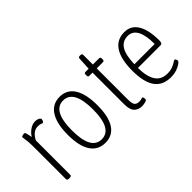

<svg xmlns="http://www.w3.org/2000/svg" viewBox="-41 -1111 1579 1579"><g transform="rotate(-45 748.5 -322.0)"><path d="M112 2Q90 2 90 -12V-373Q90 -424 87.5 -451Q85 -478 82.5 -490.5Q80 -503 80 -509Q80 -515 90.5 -518.5Q101 -522 110 -522Q120 -522 124 -511Q128 -500 136 -457Q157 -490 186.5 -509.5Q216 -529 247 -529Q267 -529 282.5 -521Q298 -513 298 -503Q298 -493 292.5 -483.5Q287 -474 282 -474Q277 -474 265.5 -479Q254 -484 232 -484Q202 -484 177.5 -463Q153 -442 140 -412V-12Q140 2 118 2Z M532 6Q447 6 402.5 -61.5Q358 -129 358 -259Q358 -390 402.5 -459.5Q447 -529 532 -529Q615 -529 659 -460Q703 -391 703 -259Q703 -129 659.5 -61.5Q616 6 532 6ZM530 -36Q653 -36 653 -261Q653 -487 530 -487Q408 -487 408 -261Q408 -36 530 -36Z M958 6Q916 6 890 -19.5Q864 -45 864 -108V-478H826Q812 -478 812 -496V-505Q812 -523 826 -523H864L870 -636Q871 -650 889 -650H893Q913 -650 913 -636V-523H986Q1000 -523 1000 -505V-496Q1000 -478 986 -478H913V-115Q913 -69 925.5 -53Q938 -37 968 -37Q987 -37 994.5 -40.5Q1002 -44 1007 -44Q1013 -44 1015.5 -33Q1018 -22 1018 -16Q1018 -5 997 0.5Q976 6 958 6Z M1294 6Q1199 6 1152.5 -59Q1106 -124 1106 -258Q1106 -391 1151 -460Q1196 -529 1284 -529Q1361 -529 1400.5 -463Q1440 -397 1440 -275Q1440 -241 1419 -241H1155Q1156 -139 1190 -87.5Q1224 -36 1295 -36Q1331 -36 1355.5 -46Q1380 -56 1395 -66Q1410 -76 1416 -76Q1422 -76 1426 -66.5Q1430 -57 1430 -50Q1430 -42 1411.5 -28.5Q1393 -15 1362.5 -4.5Q1332 6 1294 6ZM1156 -283H1392Q1392 -487 1281 -487Q1222 -487 1190.5 -439Q1159 -391 1156 -283Z"/></g></svg>

Font: Asap Condensed ExtraLight
Style: Regular
Weight: 200
Width: 3
Designer: Pablo Cosgaya
Foundry: Omnibus-Type
Version: Version 3.001; ttfautohint (v1.8.4.7-5d5b)